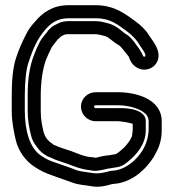

<svg xmlns="http://www.w3.org/2000/svg" viewBox="-20 -706 664 735"><path d="M340 -298C340 -301 343 -303 346 -303H431C482 -303 529 -285 543 -263C547 -256 549 -250 549 -242V-206C547 -179 541 -161 534 -146L526 -131C503 -94 466 -62 424 -54C414 -53 402 -52 388 -48C374 -44 353 -41 339 -43C314 -47 291 -49 274 -54C259 -60 249 -64 234 -69L214 -76C190 -85 170 -90 155 -99L139 -109C94 -137 75 -206 75 -281V-343C75 -388 79 -440 90 -470C107 -520 122 -556 153 -592C174 -617 200 -636 241 -636H347C404 -636 430 -612 470 -583C480 -576 502 -554 508 -544C518 -526 532 -511 536 -498C538 -492 536 -487 529 -490C526 -492 530 -492 515 -516C514 -517 513 -518 513 -519C501 -534 490 -555 468 -572C467 -573 465 -573 464 -574C450 -582 427 -610 389 -618C377 -621 363 -625 347 -625H241C227 -625 215 -622 206 -618L194 -612C188 -609 180 -605 175 -600L163 -588C162 -587 162 -585 161 -584C154 -575 144 -566 133 -547C128 -537 125 -530 120 -520L110 -495C93 -451 86 -402 86 -342V-281C86 -244 92 -215 99 -187C105 -162 119 -146 131 -131C141 -120 152 -114 158 -110C159 -109 162 -108 163 -107L176 -102C194 -93 205 -90 217 -86L238 -79C262 -70 286 -59 321 -55C328 -54 341 -50 356 -53C380 -56 389 -61 404 -62C411 -63 417 -64 422 -65C447 -67 464 -82 472 -89C502 -114 538 -153 538 -207V-242C538 -298 434 -292 431 -292H346C343 -292 340 -295 340 -298ZM431 -353H346C316 -353 290 -329 290 -298C290 -267 316 -242 346 -242H431C438 -242 472 -238 488 -232V-208C487 -199 486 -187 485 -184C476 -165 472 -160 455 -141C446 -133 427 -115 419 -115C412 -115 408 -113 400 -112C377 -110 362 -106 346 -102C346 -102 340 -104 325 -105C301 -107 281 -117 254 -127L233 -134C216 -140 205 -143 197 -147L185 -152C165 -166 154 -177 147 -200C141 -225 136 -250 136 -281V-342C136 -390 143 -442 156 -477L166 -500C169 -507 173 -515 177 -523C182 -532 190 -540 200 -554L210 -563C212 -565 214 -567 216 -568L226 -573C232 -575 235 -575 241 -575H347C355 -575 370 -571 378 -569C397 -565 408 -548 438 -531C449 -521 458 -507 473 -489C475 -485 481 -458 508 -445C550 -425 600 -461 584 -513C577 -536 560 -556 551 -570C540 -589 518 -611 499 -624C464 -649 421 -686 347 -686H241C182 -686 142 -657 115 -624C103 -611 90 -596 79 -573C65 -546 52 -516 42 -486C28 -445 25 -390 25 -343V-281C25 -238 33 -203 40 -171C50 -128 78 -89 113 -67L129 -57C153 -43 176 -36 198 -28L218 -21C232 -16 241 -13 257 -7C281 2 309 3 331 7C358 12 384 6 404 0C409 -2 421 -2 432 -4C496 -16 542 -63 569 -106C569 -106 570 -107 570 -108L578 -123C590 -144 599 -174 599 -205V-242C599 -327 501 -353 431 -353Z"/></svg>

Font: Blanket
Style: Outline
Weight: 400
Foundry: Cannot Into Space Fonts
Version: Version 0.9